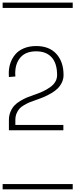

<svg xmlns="http://www.w3.org/2000/svg" viewBox="-20 -990 570 1453"><path d="M459.5 -44.4V-4.4H47.4V-81.5Q47.4 -115.7 59.3 -144Q71.3 -172.4 88.4 -190.9Q105.5 -209.5 133.3 -226.1Q161.1 -242.7 182.9 -251.7Q204.6 -260.7 236.3 -271.5Q275.4 -284.7 304.7 -298.3Q334 -312 359.6 -330.3Q385.3 -348.6 398.7 -371.6Q412.1 -394.5 412.1 -421.9Q412.1 -510.7 370.8 -556.2Q329.6 -601.6 253.9 -601.6Q175.3 -601.6 135.3 -555.9Q95.2 -510.3 95.2 -435.1Q95.2 -418.9 96.2 -411.1L47.4 -407.2Q46.4 -417 46.4 -435.1Q46.4 -476.1 58.6 -512.2Q70.8 -548.3 95 -577.6Q119.1 -606.9 160.2 -624.3Q201.2 -641.6 253.9 -641.6Q353 -641.6 407 -581.8Q460.9 -522 460.9 -421.9Q460.9 -392.1 448.2 -365.7Q435.5 -339.4 416.5 -320.6Q397.5 -301.8 368.4 -284.7Q339.4 -267.6 313.5 -256.6Q287.6 -245.6 254.9 -234.4Q224.1 -224.1 204.8 -216.1Q185.5 -208 162.6 -194.8Q139.6 -181.6 126.7 -167Q113.8 -152.3 105 -130.6Q96.2 -108.9 96.2 -81.5V-44.4ZM0 402.8H530.3V442.9H0ZM0 -970.2H530.3V-930.2H0Z"/></svg>

Font: AzarMehrMSRS1
Style: Regular
Weight: 1
Designer: Amin Abedi
Version: Version 1.00